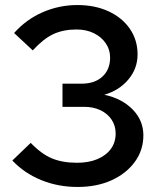

<svg xmlns="http://www.w3.org/2000/svg" viewBox="-20 -731 640 762"><path d="M288 11Q210 11 143 -16.5Q76 -44 29 -94L102 -164Q144 -120 186 -102.5Q228 -85 286 -85Q332 -85 366.5 -99.5Q401 -114 420 -140Q439 -166 439 -201Q439 -232 423 -256Q407 -280 379 -293.5Q351 -307 314 -307H228V-399H305Q356 -399 386.5 -427Q417 -455 417 -503Q417 -534 399.5 -559.5Q382 -585 352 -599.5Q322 -614 284 -614Q231 -614 191.5 -595.5Q152 -577 110 -531L36 -600Q84 -654 149.5 -682.5Q215 -711 287 -711Q357 -711 411 -686Q465 -661 495.5 -616.5Q526 -572 526 -515Q526 -459 489.5 -415.5Q453 -372 394 -355Q464 -340 506.5 -296.5Q549 -253 549 -194Q549 -135 515 -88.5Q481 -42 422.5 -15.5Q364 11 288 11Z"/></svg>

Font: Red Hat Mono SemiBold
Style: Regular
Weight: 600
Monospace: yes
Designer: Pentagram, MCKL
Foundry: Pentagram, MCKL
Version: Version 1.023